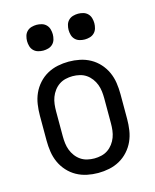

<svg xmlns="http://www.w3.org/2000/svg" viewBox="-112 -809 723 893"><g transform="rotate(-15 250.0 -362.0)"><path d="M250 8Q223 8 196.5 2.5Q170 -3 146.5 -16Q123 -29 104.5 -49.5Q86 -70 75 -94.5Q64 -119 60 -146Q56 -173 56 -200V-320Q56 -347 60 -374Q64 -401 75 -425.5Q86 -450 104.5 -470.5Q123 -491 146.5 -504Q170 -517 196.5 -522.5Q223 -528 250 -528Q277 -528 303.5 -522.5Q330 -517 353.5 -504Q377 -491 395.5 -470.5Q414 -450 425 -425.5Q436 -401 440 -374Q444 -347 444 -320V-200Q444 -173 440 -146Q436 -119 425 -94.5Q414 -70 395.5 -49.5Q377 -29 353.5 -16Q330 -3 303.5 2.5Q277 8 250 8ZM250 -62Q267 -62 284 -66Q301 -70 315 -79.5Q329 -89 339.5 -103Q350 -117 356 -133Q362 -149 364 -166Q366 -183 366 -200V-320Q366 -337 364 -354Q362 -371 356 -387Q350 -403 339.5 -417Q329 -431 315 -440.5Q301 -450 284 -454Q267 -458 250 -458Q233 -458 216 -454Q199 -450 185 -440.5Q171 -431 160.5 -417Q150 -403 144 -387Q138 -371 136 -354Q134 -337 134 -320V-200Q134 -183 136 -166Q138 -149 144 -133Q150 -117 160.5 -103Q171 -89 185 -79.5Q199 -70 216 -66Q233 -62 250 -62ZM350 -608Q338 -608 325.5 -611.5Q313 -615 304 -624Q295 -633 291.5 -645.5Q288 -658 288 -670Q288 -682 291.5 -694.5Q295 -707 304 -716Q313 -725 325.5 -728.5Q338 -732 350 -732Q362 -732 374.5 -728.5Q387 -725 396 -716Q405 -707 408.5 -694.5Q412 -682 412 -670Q412 -658 408.5 -645.5Q405 -633 396 -624Q387 -615 374.5 -611.5Q362 -608 350 -608ZM150 -608Q138 -608 125.5 -611.5Q113 -615 104 -624Q95 -633 91.5 -645.5Q88 -658 88 -670Q88 -682 91.5 -694.5Q95 -707 104 -716Q113 -725 125.5 -728.5Q138 -732 150 -732Q162 -732 174.5 -728.5Q187 -725 196 -716Q205 -707 208.5 -694.5Q212 -682 212 -670Q212 -658 208.5 -645.5Q205 -633 196 -624Q187 -615 174.5 -611.5Q162 -608 150 -608Z"/></g></svg>

Font: Iosevka Term Curly
Style: Regular
Weight: 400
Designer: Belleve Invis
Foundry: Belleve Invis
Version: Version 32.3.0